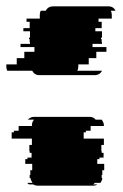

<svg xmlns="http://www.w3.org/2000/svg" viewBox="-47 -588 389 608"><path d="M319 -554H304Q307 -548 307 -541V-529H265V-519H275V-499H255V-489H276V-469H273V-464H275V-454H276V-449H246V-439H290V-424H258V-404H234V-384H201V-377Q201 -370 198 -364H276Q269 -350 252 -350H78Q62 -350 55 -364H-24Q-27 -370 -27 -377V-384H6V-404H30V-424H62V-439H18V-449H48V-454H47V-464H45V-469H48V-489H27V-499H47V-519H37V-529H79V-541Q79 -548 82 -554H98Q105 -568 122 -568H296Q312 -568 319 -554ZM261 -84V-69H283V-49H277V-34H275V-24H277Q277 -20 275 -16Q273 -12 271 -9H253Q251 -5 247 -4H261Q256 0 247 0H73Q65 0 58 -4H45Q43 -5 39 -9H56Q54 -12 52 -16Q50 -20 50 -24H47V-34H49V-49H55V-69H33V-84H40V-89H53V-104H47V-109H46V-129H54V-149H-10V-169H-3V-174H12V-189H54V-191Q54 -202 61 -209H41Q49 -218 62 -218H236Q249 -218 256 -209H275Q282 -200 282 -191V-189H240V-174H225V-169H218V-149H282V-129H274V-109H275V-104H281V-89H268V-84Z"/></svg>

Font: Rubik Glitch
Style: Regular
Weight: 400
Designer: Hubert and Fischer, NaN
Foundry: Hubert and Fischer, NaN
Version: Version 2.200